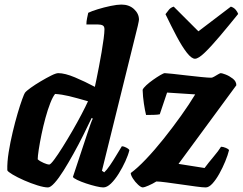

<svg xmlns="http://www.w3.org/2000/svg" viewBox="-20 -820 1062 840"><path d="M190 0Q173 0 144 -9Q115 -18 85.5 -31Q56 -44 35 -56.5Q14 -69 12 -75Q11 -111 18 -154.5Q25 -198 35.5 -242Q46 -286 57 -323.5Q68 -361 77 -385.5Q86 -410 89 -414Q95 -422 114.5 -436Q134 -450 158.5 -464.5Q183 -479 204 -489.5Q225 -500 235 -500Q264 -500 308 -481.5Q352 -463 395 -440Q397 -449 402 -473Q407 -497 413 -528.5Q419 -560 424.5 -592Q430 -624 433.5 -651Q437 -678 437 -692Q437 -705 429 -709Q421 -713 407 -713H358Q358 -727 361 -740.5Q364 -754 366 -764Q380 -771 407.5 -779.5Q435 -788 464 -794Q493 -800 511 -800Q545 -800 566.5 -780Q588 -760 588 -734Q588 -730 583 -707.5Q578 -685 573 -667L426 -73L436 -66Q447 -76 461 -96.5Q475 -117 489 -140.5Q503 -164 513 -180Q522 -180 533 -174Q544 -168 546 -163Q541 -142 528.5 -114.5Q516 -87 499.5 -60.5Q483 -34 465.5 -17Q448 0 432 0Q421 0 400 -5Q379 -10 356.5 -17.5Q334 -25 317.5 -33Q301 -41 299 -46L361 -233Q369 -257 375.5 -275.5Q382 -294 386 -301L381 -304Q365 -270 344.5 -229Q324 -188 301.5 -147.5Q279 -107 258 -73.5Q237 -40 219 -20Q201 0 190 0ZM195 -100Q201 -100 217 -121.5Q233 -143 254 -176.5Q275 -210 297 -248Q319 -286 337 -320.5Q355 -355 365 -377Q313 -392 282 -399.5Q251 -407 221 -409Q211 -397 200 -369Q189 -341 179 -304.5Q169 -268 161.5 -231.5Q154 -195 149.5 -165.5Q145 -136 145 -123Q155 -114 171.5 -107Q188 -100 195 -100ZM605 0Q597 0 584 -12Q571 -24 561.5 -39Q552 -54 552 -63Q581 -84 619 -124Q657 -164 696.5 -213.5Q736 -263 772 -313.5Q808 -364 834 -407L711 -415L679 -320Q670 -318 653 -317.5Q636 -317 619 -317Q614 -337 609.5 -367Q605 -397 604 -427Q607 -435 620 -447Q633 -459 650 -471Q667 -483 681.5 -491.5Q696 -500 701 -500Q708 -500 735 -497Q762 -494 796.5 -490Q831 -486 861 -483Q891 -480 904 -480Q909 -480 917.5 -485Q926 -490 934.5 -495Q943 -500 946 -500Q951 -500 967 -494Q983 -488 998.5 -476Q1014 -464 1014 -447L761 -103L875 -85Q892 -108 914 -134Q936 -160 947 -178Q956 -178 968 -173Q980 -168 982 -163Q977 -142 965.5 -114Q954 -86 939.5 -60Q925 -34 909.5 -17Q894 0 880 0Q867 0 837.5 -4Q808 -8 773 -13Q738 -18 708 -22Q678 -26 664 -26Q648 -16 629.5 -8Q611 0 605 0ZM833 -563Q818 -563 797 -590Q776 -617 752.5 -661.5Q729 -706 704 -758Q712 -769 719.5 -778Q727 -787 740 -791L848 -683L990 -791Q1003 -787 1011 -777.5Q1019 -768 1022 -759Q980 -707 942 -662Q904 -617 876 -590Q848 -563 833 -563Z"/></svg>

Font: Texturina Black
Style: Italic
Weight: 900
Italic angle: -11°
Designer: Guillermo Torres Carreño
Foundry: Omnibus-Type
Version: Version 1.002; ttfautohint (v1.8.3)